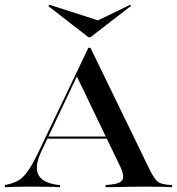

<svg xmlns="http://www.w3.org/2000/svg" viewBox="-34 -781 738 801"><path d="M140.3 -153.2Q109.7 -90.3 124.6 -55.2Q139.5 -20.2 201.6 -10.5L216.1 -8.9V0Q185.5 -1.6 152.4 -2Q119.4 -2.4 80.6 -2.4Q50.8 -2.4 29 -1.6Q7.3 -0.8 -13.7 0V-8.9L0 -12.1Q28.2 -18.5 47.2 -31Q66.1 -43.5 84.3 -70.2Q102.4 -96.8 125.8 -145.2L334.7 -581.5H343.5L592.7 -68.5Q603.2 -48.4 612.1 -35.9Q621 -23.4 632.7 -18.1Q644.4 -12.9 663.7 -10.5L683.9 -8.9V0Q671.8 -0.8 653.6 -1.2Q635.5 -1.6 614.5 -2Q593.5 -2.4 568.5 -2.4H567.7H566.9Q541.9 -2.4 519.4 -2Q496.8 -1.6 476.2 -1.2Q455.6 -0.8 438.3 -0.4Q421 0 406.5 0V-8.9L430.6 -11.3Q468.5 -15.3 477 -31Q485.5 -46.8 469.4 -82.3L284.7 -466.1L295.2 -479.8ZM158.1 -202.4 162.9 -211.3H450L453.2 -202.4ZM509.7 -761.3 512.9 -756.5 343.5 -625.8H334.7L167.7 -755.6L171.8 -761.3L395.2 -689.5L342.7 -680.6Z"/></svg>

Font: Playfair 144pt SemiExpanded SemiBold
Style: Regular
Weight: 600
Width: 6
Designer: Claus Eggers Sørensen
Foundry: Claus Eggers Sørensen
Version: Version 2.203